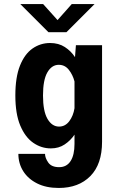

<svg xmlns="http://www.w3.org/2000/svg" viewBox="-20 -724 590 951"><path d="M232 11Q184.5 11 144.5 -16.8Q104.5 -44.5 80.2 -102.5Q56 -160.5 56 -251Q56 -341.5 79 -399Q102 -456.5 141.2 -483.8Q180.5 -511 228 -511Q270.5 -511 301.2 -491Q332 -471 351.5 -441L356 -500H485.5V-22Q485.5 89.5 427.5 148.2Q369.5 207 271 207Q208.5 207 163.8 184.5Q119 162 95 123.8Q71 85.5 71 38H203Q203 58 219 81Q235 104 273 104Q310 104 329.5 74Q349 44 349 -11.5V-57Q329.5 -28 300.2 -8.5Q271 11 232 11ZM193 -251Q193 -173.5 215.2 -135.2Q237.5 -97 272.5 -97Q303 -97 323 -123.5Q343 -150 349 -188V-320.5Q340.5 -353.5 321 -378.2Q301.5 -403 271 -403Q236.5 -403 214.8 -365.8Q193 -328.5 193 -251ZM80.5 -704H193.5L265 -624.5L335.5 -704H448.5L309 -564.5H220Z"/></svg>

Font: Trispace SemiCondensed SemiBold
Style: Regular
Weight: 600
Width: 4
Designer: Tyler Finck
Foundry: Etcetera Type Company
Version: Version 1.210; ttfautohint (v1.8.3)